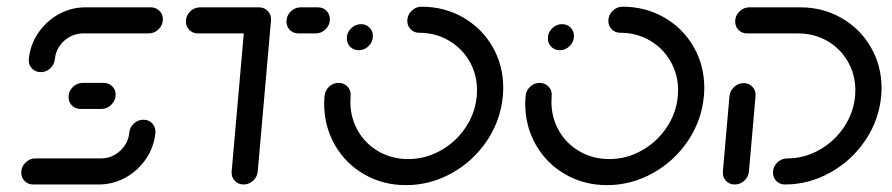

<svg xmlns="http://www.w3.org/2000/svg" viewBox="-20 -540 2610 562"><path d="M400 -189.6Q415.9 -189.6 425.9 -178.5Q435.9 -167.4 434.8 -151.5Q431.1 -110.4 407.8 -75.6Q384.4 -40.7 347.8 -20.4Q311.1 0 269.6 0H77Q62.2 0 52.2 -10Q42.2 -20 42.2 -34.8Q42.2 -51.9 54.6 -64.1Q67 -76.3 83.7 -76.3H276.3Q296.7 -76.3 315 -86.5Q333.3 -96.7 345 -113.9Q356.7 -131.1 358.5 -151.5Q359.6 -167.4 371.9 -178.5Q384.1 -189.6 400 -189.6ZM318.5 -263.3Q318.5 -246.3 306.1 -233.7Q293.7 -221.1 277 -221.1H215.6Q200.7 -221.1 190.7 -231.1Q180.7 -241.1 180.7 -255.9Q180.7 -273 193.1 -285.2Q205.6 -297.4 222.2 -297.4H283.3Q298.1 -297.4 308.3 -287.6Q318.5 -277.8 318.5 -263.3ZM99.3 -328.9Q83.3 -328.9 73.1 -340Q63 -351.1 64.4 -367Q68.1 -408.1 91.5 -443Q114.8 -477.8 151.3 -498.1Q187.8 -518.5 229.3 -518.5H421.5Q436.3 -518.5 446.5 -508.5Q456.7 -498.5 456.7 -483.7Q456.7 -466.7 444.3 -454.4Q431.9 -442.2 415.2 -442.2H222.6Q201.9 -442.2 183.7 -432Q165.6 -421.9 153.9 -404.6Q142.2 -387.4 140.7 -367Q139.3 -351.1 127.2 -340Q115.2 -328.9 99.3 -328.9Z M773.3 -480.7 734.4 -38.1Q733 -22.2 720.9 -11.1Q708.9 0 693 0Q677 0 666.9 -11.1Q656.7 -22.2 658.1 -38.1L697 -480.7ZM524.1 -477Q524.1 -494.1 536.5 -506.3Q548.9 -518.5 565.6 -518.5H738.1Q753 -518.5 763.1 -508.7Q773.3 -498.9 773.3 -484.4Q773.3 -467.4 760.9 -454.8Q748.5 -442.2 731.5 -442.2H559.3Q544.4 -442.2 534.3 -452.2Q524.1 -462.2 524.1 -477ZM818.5 -477Q818.5 -494.1 830.9 -506.3Q843.3 -518.5 860 -518.5H910.7Q925.6 -518.5 935.6 -508.5Q945.6 -498.5 945.6 -483.7Q945.6 -466.7 933.1 -454.4Q920.7 -442.2 904.1 -442.2H853.3Q838.5 -442.2 828.5 -452.2Q818.5 -462.2 818.5 -477Z M995.2 -427.8Q995.2 -444.8 1007.6 -457Q1020 -469.3 1036.7 -469.3Q1051.5 -469.3 1061.5 -459.3Q1071.5 -449.3 1071.5 -434.4Q1071.5 -417.4 1059.1 -405.2Q1046.7 -393 1030 -393Q1015.2 -393 1005.2 -403Q995.2 -413 995.2 -427.8ZM1172.2 -478.9Q1172.2 -495.9 1184.6 -508.1Q1197 -520.4 1213.7 -520.4Q1280.7 -520.4 1335.6 -488.9Q1390.4 -457.4 1421.7 -403.1Q1453 -348.9 1453 -283Q1453 -271.5 1451.9 -259.3Q1445.6 -188.1 1405.4 -128.1Q1365.2 -68.1 1302.2 -33.1Q1239.3 1.9 1168.1 1.9Q1101.1 1.9 1046.3 -29.6Q991.5 -61.1 960.2 -115.7Q928.9 -170.4 928.9 -236.3Q928.9 -247.8 930 -259.3Q931.5 -275.2 943.3 -286.3Q955.2 -297.4 971.1 -297.4Q987 -297.4 997.4 -286.3Q1007.8 -275.2 1006.3 -259.3Q1005.6 -248.1 1005.6 -242.2Q1005.6 -195.6 1027.6 -157.2Q1049.6 -118.9 1088.3 -96.7Q1127 -74.4 1174.8 -74.4Q1225.2 -74.4 1269.6 -99.3Q1314.1 -124.1 1342.6 -166.5Q1371.1 -208.9 1375.6 -259.3Q1376.3 -270.4 1376.3 -275.6Q1376.3 -322.2 1354.1 -360.7Q1331.9 -399.3 1293.1 -421.7Q1254.4 -444.1 1207 -444.1Q1192.2 -444.1 1182.2 -454.1Q1172.2 -464.1 1172.2 -478.9Z M1583.7 -427.8Q1583.7 -444.8 1596.1 -457Q1608.5 -469.3 1625.2 -469.3Q1640 -469.3 1650 -459.3Q1660 -449.3 1660 -434.4Q1660 -417.4 1647.6 -405.2Q1635.2 -393 1618.5 -393Q1603.7 -393 1593.7 -403Q1583.7 -413 1583.7 -427.8ZM1760.7 -478.9Q1760.7 -495.9 1773.1 -508.1Q1785.6 -520.4 1802.2 -520.4Q1869.3 -520.4 1924.1 -488.9Q1978.9 -457.4 2010.2 -403.1Q2041.5 -348.9 2041.5 -283Q2041.5 -271.5 2040.4 -259.3Q2034.1 -188.1 1993.9 -128.1Q1953.7 -68.1 1890.7 -33.1Q1827.8 1.9 1756.7 1.9Q1689.6 1.9 1634.8 -29.6Q1580 -61.1 1548.7 -115.7Q1517.4 -170.4 1517.4 -236.3Q1517.4 -247.8 1518.5 -259.3Q1520 -275.2 1531.9 -286.3Q1543.7 -297.4 1559.6 -297.4Q1575.6 -297.4 1585.9 -286.3Q1596.3 -275.2 1594.8 -259.3Q1594.1 -248.1 1594.1 -242.2Q1594.1 -195.6 1616.1 -157.2Q1638.1 -118.9 1676.9 -96.7Q1715.6 -74.4 1763.3 -74.4Q1813.7 -74.4 1858.1 -99.3Q1902.6 -124.1 1931.1 -166.5Q1959.6 -208.9 1964.1 -259.3Q1964.8 -270.4 1964.8 -275.6Q1964.8 -322.2 1942.6 -360.7Q1920.4 -399.3 1881.7 -421.7Q1843 -444.1 1795.6 -444.1Q1780.7 -444.1 1770.7 -454.1Q1760.7 -464.1 1760.7 -478.9Z M2156.7 -296.7Q2172.6 -296.7 2182.8 -285.6Q2193 -274.4 2191.5 -258.5L2172.2 -38.1Q2170.7 -22.2 2158.7 -11.1Q2146.7 0 2130.7 0Q2114.8 0 2104.6 -11.1Q2094.4 -22.2 2095.9 -38.1L2115.2 -258.5Q2116.7 -274.4 2128.9 -285.6Q2141.1 -296.7 2156.7 -296.7ZM2242.6 -34.8Q2242.6 -51.9 2255 -64.1Q2267.4 -76.3 2284.1 -76.3Q2333.7 -76.3 2377.8 -100.9Q2421.9 -125.6 2450.2 -167.6Q2478.5 -209.6 2483 -259.3Q2483.7 -270.4 2483.7 -275.6Q2483.7 -321.5 2461.7 -359.8Q2439.6 -398.1 2401.3 -420.2Q2363 -442.2 2315.9 -442.2H2166.7Q2151.9 -442.2 2141.9 -452.2Q2131.9 -462.2 2131.9 -477Q2131.9 -494.1 2144.3 -506.3Q2156.7 -518.5 2173.3 -518.5H2322.6Q2388.9 -518.5 2443.3 -487.2Q2497.8 -455.9 2529.1 -401.7Q2560.4 -347.4 2560.4 -282.2Q2560.4 -271.1 2559.3 -259.3Q2553 -188.9 2513 -129.4Q2473 -70 2410.4 -35Q2347.8 0 2277.4 0Q2262.6 0 2252.6 -10Q2242.6 -20 2242.6 -34.8Z"/></svg>

Font: 26F Galaxy Sans
Style: Bold Italic
Weight: 700
Italic angle: -5°
Designer: C₂₉H₂₅N₃O₅
Version: Version 1.200